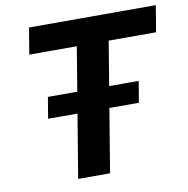

<svg xmlns="http://www.w3.org/2000/svg" viewBox="-81 -807 869 886"><g transform="rotate(-10 353.5 -364.0)"><path d="M91.8 -604 112.3 -727.5H706.5L686 -604H463.9L363.8 0H214.4L314.5 -604ZM126 -297.4 142.6 -397H567.9L551.3 -297.4Z"/></g></svg>

Font: Inter
Style: Bold Italic
Weight: 700
Italic angle: -9.39999°
Designer: Rasmus Andersson
Foundry: rsms
Version: Version 4.001;git-9221beed3